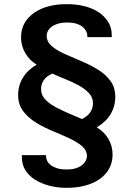

<svg xmlns="http://www.w3.org/2000/svg" viewBox="-20 -716 640 921"><path d="M298 185Q256 185 217.5 175Q179 165 149 146.5Q119 128 102 101Q85 74 85 38Q85 36 85 33.5Q85 31 85 28H201V36Q201 45 206.5 56Q212 67 223.5 76Q235 85 253.5 91Q272 97 299 97Q324 97 342.5 91.5Q361 86 373 76.5Q385 67 391 55.5Q397 44 397 33Q397 5 373.5 -15Q350 -35 312.5 -52.5Q275 -70 232.5 -87.5Q190 -105 152.5 -128Q115 -151 91 -183Q67 -215 67 -260Q67 -306 90 -343.5Q113 -381 156 -406Q122 -426 101.5 -461Q81 -496 81 -536Q81 -576 98 -605.5Q115 -635 145 -655.5Q175 -676 214 -686Q253 -696 296 -696H304Q346 -696 384.5 -686.5Q423 -677 452 -658Q481 -639 498.5 -611.5Q516 -584 516 -549Q516 -547 516 -543.5Q516 -540 516 -538H399V-545Q399 -555 393.5 -566Q388 -577 377 -586.5Q366 -596 347.5 -602Q329 -608 302 -608Q277 -608 258.5 -602.5Q240 -597 228 -588Q216 -579 210 -567.5Q204 -556 204 -544Q204 -516 227.5 -495.5Q251 -475 288.5 -458Q326 -441 368 -423.5Q410 -406 447.5 -383.5Q485 -361 509 -329Q533 -297 533 -251Q533 -206 510.5 -168.5Q488 -131 444 -105Q479 -85 499.5 -50.5Q520 -16 520 25Q520 65 502.5 95Q485 125 455 145Q425 165 385.5 175Q346 185 303 185ZM373 -145Q386 -151 398 -161Q410 -171 418 -186Q426 -201 426 -221Q426 -249 406 -270Q386 -291 355.5 -307.5Q325 -324 291 -337.5Q257 -351 231 -363Q218 -358 205.5 -348Q193 -338 185 -323Q177 -308 177 -288Q177 -260 197 -239Q217 -218 248 -201.5Q279 -185 312.5 -171Q346 -157 373 -145Z"/></svg>

Font: Chivo Mono SemiBold
Style: Regular
Weight: 600
Monospace: yes
Designer: Hector Gatti
Foundry: Omnibus-Type
Version: Version 1.008